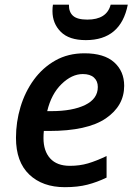

<svg xmlns="http://www.w3.org/2000/svg" viewBox="-20 -774 568 804"><path d="M251.5 9.8Q158.2 9.8 102.5 -43.2Q46.9 -96.2 46.9 -196.8Q46.9 -263.2 65.9 -326.4Q85 -389.6 121.8 -440.2Q158.7 -490.7 211.9 -520.8Q265.1 -550.8 333.5 -550.8Q416 -550.8 458 -513.2Q500 -475.6 500 -414.6Q500 -330.6 422.9 -278.1Q345.7 -225.6 185.5 -225.6H163.6Q162.1 -211.9 162.1 -195.8Q162.1 -141.6 190.2 -110.6Q218.3 -79.6 272.9 -79.6Q313.5 -79.6 348.4 -89.8Q383.3 -100.1 426.3 -120.6V-30.3Q386.7 -11.2 346.2 -0.7Q305.7 9.8 251.5 9.8ZM177.7 -308.6H194.3Q283.7 -308.6 336.7 -334.5Q389.6 -360.4 389.6 -409.7Q389.6 -434.6 373.5 -449.2Q357.4 -463.9 326.7 -463.9Q280.8 -463.9 237.8 -422.1Q194.8 -380.4 177.7 -308.6ZM339.4 -606Q269 -606 234.4 -640.9Q199.7 -675.8 199.7 -727.5Q199.7 -743.2 201.7 -754.4H268.6Q268.1 -723.6 285.9 -707.8Q303.7 -691.9 345.7 -691.9Q427.2 -691.9 443.4 -754.4H515.1Q485.8 -606 339.4 -606Z"/></svg>

Font: Open Sans SemiBold
Style: Italic
Weight: 600
Italic angle: -12°
Designer: Monotype Design Team
Foundry: Monotype Imaging Inc.
Version: Version 3.003; ttfautohint (v1.8.4)